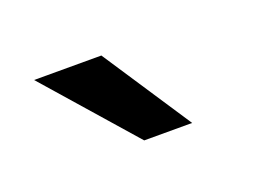

<svg xmlns="http://www.w3.org/2000/svg" viewBox="-41 -824 391 292"><g transform="rotate(-20 154.5 -678.0)"><path d="M231.4 -606.4H153.8L27.8 -750H136.7Z"/></g></svg>

Font: Roboto
Style: Regular
Weight: 400
Designer: Google
Version: Version 2.001047; 2015